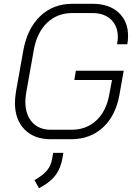

<svg xmlns="http://www.w3.org/2000/svg" viewBox="-20 -728 717 1015"><path d="M59 -184Q59 -208 64 -241L103 -460Q124 -577 192.5 -642.5Q261 -708 363 -708H469Q556 -708 606.5 -662Q657 -616 657 -538Q657 -514 653 -494H599Q603 -520 603 -531Q603 -590 567 -624.5Q531 -659 468 -659H362Q282 -659 228 -606.5Q174 -554 158 -460L119 -241Q114 -211 114 -191Q114 -122 150 -82Q186 -42 249 -42H357Q436 -42 488.5 -90.5Q541 -139 557 -225L572 -305H373L381 -354H634L611 -225Q591 -115 523.5 -53.5Q456 8 356 8H248Q160 8 109.5 -44Q59 -96 59 -184ZM162 224 176 216Q211 195 230.5 170.5Q250 146 256 109L261 80H315L310 109Q301 160 275.5 195.5Q250 231 202 258L186 267Z"/></svg>

Font: Bai Jamjuree Light
Style: Italic
Weight: 300
Italic angle: -10°
Version: Version 1.000; ttfautohint (v1.6)